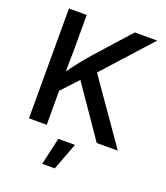

<svg xmlns="http://www.w3.org/2000/svg" viewBox="-170 -843 1033 1195"><g transform="rotate(20 346.5 -245.5)"><path d="M78.1 0H195.8V-225.1L296.9 -334L526.9 0H666.5L378.4 -412.6L662.6 -727.5H514.2L314.5 -504.4C267.6 -450.7 230.5 -404.3 193.8 -352.1L195.8 -501V-727.5H78.1ZM252.4 237.8H335.4L403.8 57.6H293.5Z"/></g></svg>

Font: Raveo Medium
Style: Regular
Weight: 500
Designer: Jakub Foglar, Rasmus Andersson (Inter)
Foundry: Jakubfoglar.com
Version: Version 1.100;Glyphs 3.2.3 (3260)